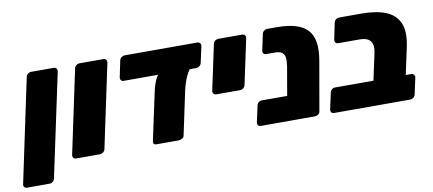

<svg xmlns="http://www.w3.org/2000/svg" viewBox="-81 -816 2657 1177"><g transform="rotate(-10 1247.5 -227.5)"><path d="M5 124Q-6 124 -12 116.5Q-18 109 -15 98L121 -545Q123 -556 132.5 -563.5Q142 -571 153 -571H294Q304 -571 310 -563.5Q316 -556 314 -545L177 98Q175 109 165.5 116.5Q156 124 146 124Z M332 0Q321 0 315.5 -7.5Q310 -15 312 -26L422 -545Q424 -556 433.5 -563.5Q443 -571 454 -571H603Q613 -571 619 -563.5Q625 -556 623 -545L513 -26Q511 -15 501 -7.5Q491 0 481 0Z M831 0Q821 0 816.5 -6Q812 -12 814 -22L875 -307Q888 -373 909 -407.5Q930 -442 963 -442H1150Q1125 -442 1101 -399.5Q1077 -357 1063 -295L1005 -22Q1003 -12 991.5 -6Q980 0 970 0ZM702 -418Q691 -418 685.5 -425.5Q680 -433 682 -444L703 -545Q705 -556 714.5 -563.5Q724 -571 735 -571H1187Q1198 -571 1204 -563.5Q1210 -556 1208 -545L1186 -444Q1184 -434 1175 -426Q1166 -418 1154 -418Z M1247 -238Q1236 -238 1230 -245.5Q1224 -253 1226 -264L1286 -545Q1288 -556 1297.5 -563.5Q1307 -571 1318 -571H1467Q1477 -571 1483 -563.5Q1489 -556 1487 -545L1427 -264Q1425 -253 1415.5 -245.5Q1406 -238 1395 -238Z M1482 0Q1471 0 1465.5 -7.5Q1460 -15 1462 -26L1484 -127Q1486 -138 1495 -145.5Q1504 -153 1515 -153H1853L1826 -25Q1824 -14 1814.5 -7Q1805 0 1794 0ZM1671 0Q1660 0 1654.5 -7.5Q1649 -15 1651 -26L1704 -333Q1709 -366 1706 -386.5Q1703 -407 1688.5 -417.5Q1674 -428 1645 -428H1591Q1580 -428 1574 -435.5Q1568 -443 1571 -454L1592 -553Q1594 -564 1603.5 -571.5Q1613 -579 1624 -579H1682Q1751 -579 1798.5 -565Q1846 -551 1873.5 -521.5Q1901 -492 1908.5 -444Q1916 -396 1904 -329L1851 -26Q1850 -15 1840 -7.5Q1830 0 1819 0Z M1938 0Q1927 0 1921.5 -7.5Q1916 -15 1918 -26L1940 -127Q1942 -138 1951 -145.5Q1960 -153 1971 -153H2210L2246 -320Q2256 -368 2237.5 -392.5Q2219 -417 2170 -417H2037Q2026 -417 2020.5 -424.5Q2015 -432 2017 -443L2038 -545Q2040 -556 2049.5 -563.5Q2059 -571 2070 -571H2208Q2300 -571 2360 -547Q2420 -523 2443.5 -468Q2467 -413 2447 -320L2411 -153H2445Q2455 -153 2461.5 -145.5Q2468 -138 2466 -127L2444 -26Q2442 -15 2432.5 -7.5Q2423 0 2412 0Z"/></g></svg>

Font: Rubik ExtraBold
Style: Italic
Weight: 800
Italic angle: -12°
Designer: Hubert and Fischer
Foundry: Hubert and Fischer
Version: Version 2.300;gftools[0.9.30]